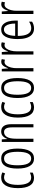

<svg xmlns="http://www.w3.org/2000/svg" viewBox="1298 -1880 592 3228"><g transform="rotate(-90 1594.0 -266.0)"><path d="M217 10Q130 10 87.5 -60.5Q45 -131 45 -261Q45 -396 90.5 -469Q136 -542 222 -542Q272 -542 310 -521L292 -476Q260 -494 226 -494Q166 -494 133 -435.5Q100 -377 100 -262Q100 -157 129.5 -97.5Q159 -38 223 -38Q262 -38 306 -59V-12Q287 -2 262.5 4Q238 10 217 10Z M710 -267Q710 -134 669 -62Q628 10 543 10Q459 10 416.5 -62.5Q374 -135 374 -268Q374 -401 415 -471.5Q456 -542 543 -542Q628 -542 669 -470.5Q710 -399 710 -267ZM429 -268Q429 -155 456.5 -96.5Q484 -38 543 -38Q601 -38 628.5 -94.5Q656 -151 656 -267Q656 -376 630 -435Q604 -494 543 -494Q482 -494 455.5 -436.5Q429 -379 429 -268Z M998 -542Q1057 -542 1088.5 -500Q1120 -458 1120 -370V0H1067V-357Q1067 -428 1047 -461Q1027 -494 989 -494Q936 -494 906 -445.5Q876 -397 876 -295V0H822V-532H865L870 -440H873Q887 -482 917.5 -512Q948 -542 998 -542Z M1403 10Q1316 10 1273.5 -60.5Q1231 -131 1231 -261Q1231 -396 1276.5 -469Q1322 -542 1408 -542Q1458 -542 1496 -521L1478 -476Q1446 -494 1412 -494Q1352 -494 1319 -435.5Q1286 -377 1286 -262Q1286 -157 1315.5 -97.5Q1345 -38 1409 -38Q1448 -38 1492 -59V-12Q1473 -2 1448.5 4Q1424 10 1403 10Z M1896 -267Q1896 -134 1855 -62Q1814 10 1729 10Q1645 10 1602.5 -62.5Q1560 -135 1560 -268Q1560 -401 1601 -471.5Q1642 -542 1729 -542Q1814 -542 1855 -470.5Q1896 -399 1896 -267ZM1615 -268Q1615 -155 1642.5 -96.5Q1670 -38 1729 -38Q1787 -38 1814.5 -94.5Q1842 -151 1842 -267Q1842 -376 1816 -435Q1790 -494 1729 -494Q1668 -494 1641.5 -436.5Q1615 -379 1615 -268Z M2169 -541Q2179 -541 2191 -539Q2203 -537 2214 -532L2204 -478Q2197 -481 2186.5 -483.5Q2176 -486 2166 -486Q2133 -486 2109.5 -456Q2086 -426 2073.5 -378.5Q2061 -331 2062 -279V0H2008V-532H2050L2058 -427H2061Q2071 -456 2085 -482Q2099 -508 2119.5 -524.5Q2140 -541 2169 -541Z M2452 -541Q2462 -541 2474 -539Q2486 -537 2497 -532L2487 -478Q2480 -481 2469.5 -483.5Q2459 -486 2449 -486Q2416 -486 2392.5 -456Q2369 -426 2356.5 -378.5Q2344 -331 2345 -279V0H2291V-532H2333L2341 -427H2344Q2354 -456 2368 -482Q2382 -508 2402.5 -524.5Q2423 -541 2452 -541Z M2711 -542Q2765 -542 2798 -509Q2831 -476 2846.5 -422Q2862 -368 2862 -305V-263H2604Q2605 -37 2734 -37Q2790 -37 2844 -74V-23Q2819 -7 2790.5 1.5Q2762 10 2730 10Q2667 10 2627.5 -24.5Q2588 -59 2569.5 -121Q2551 -183 2551 -265Q2551 -395 2591 -468.5Q2631 -542 2711 -542ZM2711 -496Q2664 -496 2636.5 -449.5Q2609 -403 2605 -307H2812Q2812 -358 2802 -401Q2792 -444 2769.5 -470Q2747 -496 2711 -496Z M3134 -541Q3144 -541 3156 -539Q3168 -537 3179 -532L3169 -478Q3162 -481 3151.5 -483.5Q3141 -486 3131 -486Q3098 -486 3074.5 -456Q3051 -426 3038.5 -378.5Q3026 -331 3027 -279V0H2973V-532H3015L3023 -427H3026Q3036 -456 3050 -482Q3064 -508 3084.5 -524.5Q3105 -541 3134 -541Z"/></g></svg>

Font: Noto Sans Ethiopic ExtraCondensed Light
Style: Regular
Weight: 300
Width: 2
Designer: Monotype Design Team
Foundry: Monotype Imaging Inc.
Version: Version 2.102; ttfautohint (v1.8.4.7-5d5b)